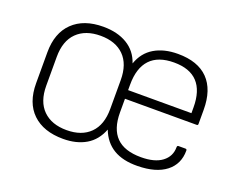

<svg xmlns="http://www.w3.org/2000/svg" viewBox="-87 -649 1016 815"><g transform="rotate(20 421.5 -241.0)"><path d="M257 12Q168 12 118.5 -35.5Q69 -83 69 -171V-311Q69 -398 118.5 -446Q168 -494 256 -494Q320 -494 364 -467.5Q408 -441 425 -390Q443 -442 486.5 -468Q530 -494 593 -494Q683 -494 729.5 -446.5Q776 -399 776 -308V-244Q776 -238 770 -238H446V-176Q446 -102 482.5 -65Q519 -28 594 -28Q656 -28 689 -53Q722 -78 722 -119Q722 -127 728 -127H760Q766 -127 766 -120Q766 -59 721 -24Q676 11 593 12Q527 13 484.5 -12.5Q442 -38 422 -90Q402 -38 359.5 -13Q317 12 257 12ZM258 -28Q326 -28 364 -66Q402 -104 402 -176V-306Q402 -378 364 -416Q326 -454 258 -454Q190 -454 151.5 -416Q113 -378 113 -306V-176Q113 -104 151.5 -66Q190 -28 258 -28ZM446 -277H732V-303Q732 -378 696.5 -416Q661 -454 590 -454Q518 -454 482 -415.5Q446 -377 446 -302Z"/></g></svg>

Font: Sofia Sans ExtraLight
Style: Regular
Weight: 250
Version: Version 4.100-B